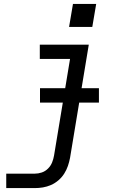

<svg xmlns="http://www.w3.org/2000/svg" viewBox="-20 -749 640 984"><path d="M12 215V141H158Q176 141 194 135Q212 129 226 115Q240 101 247 83.5Q254 66 257 48L339 -447H184V-520H435L339 60Q335 81 328 101.5Q321 122 309 141Q297 160 279.5 175Q262 190 241.5 199Q221 208 200 211.5Q179 215 158 215ZM334 -611 354 -729H473L453 -611ZM185 -223V-297H487V-223Z"/></svg>

Font: Iosevka SS04 Extended
Style: Italic
Weight: 400
Width: 7
Italic angle: -9°
Monospace: yes
Designer: Belleve Invis
Foundry: Belleve Invis
Version: Version 19.0.0; ttfautohint (v1.8.4)